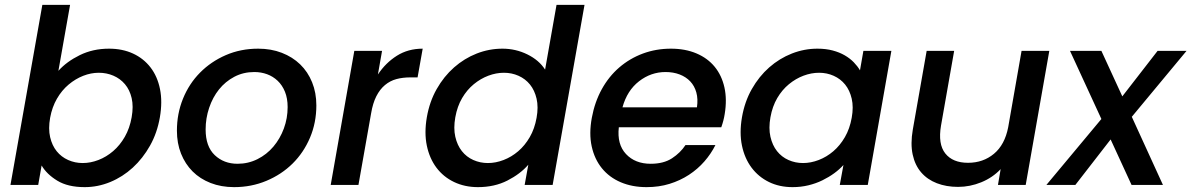

<svg xmlns="http://www.w3.org/2000/svg" viewBox="-20 -760 4896 789"><path d="M220 -469Q254 -507 308 -533.5Q362 -560 428 -560Q483 -560 526.5 -540Q570 -520 598.5 -483Q627 -446 637.5 -394Q648 -342 637 -278Q626 -214 596.5 -161.5Q567 -109 525.5 -71Q484 -33 433 -12Q382 9 328 9Q259 9 215.5 -17.5Q172 -44 151 -80L137 0H23L154 -740H268ZM521 -278Q529 -323 521 -357Q513 -391 493.5 -414Q474 -437 446 -449Q418 -461 386 -461Q354 -461 322 -448.5Q290 -436 262 -412.5Q234 -389 214 -354.5Q194 -320 186 -276Q178 -231 186 -196.5Q194 -162 213 -138.5Q232 -115 260 -102.5Q288 -90 320 -90Q352 -90 384.5 -102.5Q417 -115 445 -139Q473 -163 493 -198Q513 -233 521 -278Z M1280 -327Q1280 -256 1254 -194.5Q1228 -133 1182.5 -88Q1137 -43 1075 -17Q1013 9 942 9Q889 9 845.5 -8Q802 -25 771.5 -55.5Q741 -86 724 -128.5Q707 -171 707 -223Q707 -293 732 -354.5Q757 -416 802 -461.5Q847 -507 908 -533.5Q969 -560 1041 -560Q1094 -560 1138 -543Q1182 -526 1213.5 -495.5Q1245 -465 1262.5 -422Q1280 -379 1280 -327ZM825 -228Q825 -158 862.5 -122.5Q900 -87 956 -87Q1000 -87 1038 -106Q1076 -125 1103.5 -157.5Q1131 -190 1146.5 -232Q1162 -274 1162 -320Q1162 -356 1151 -383Q1140 -410 1121 -428Q1102 -446 1077.5 -455Q1053 -464 1025 -464Q980 -464 943 -444.5Q906 -425 880 -392.5Q854 -360 839.5 -317Q825 -274 825 -228Z M1339 0 1436 -551H1550L1533 -454Q1565 -502 1611 -531Q1657 -560 1717 -560L1696 -442H1667Q1635 -442 1609 -435Q1583 -428 1562 -410.5Q1541 -393 1526.5 -364.5Q1512 -336 1505 -294L1453 0Z M1734 -278Q1745 -342 1774.5 -394Q1804 -446 1846 -483Q1888 -520 1939 -540Q1990 -560 2045 -560Q2099 -560 2147 -536.5Q2195 -513 2220 -474L2267 -740H2382L2251 0H2136L2151 -83Q2118 -45 2065 -18Q2012 9 1944 9Q1890 9 1846 -12Q1802 -33 1773.5 -71Q1745 -109 1734 -161.5Q1723 -214 1734 -278ZM2185 -276Q2193 -320 2185 -354.5Q2177 -389 2158 -412.5Q2139 -436 2111 -448.5Q2083 -461 2051 -461Q2019 -461 1987 -449Q1955 -437 1927 -414Q1899 -391 1879 -357Q1859 -323 1851 -278Q1843 -233 1851 -198Q1859 -163 1878 -139Q1897 -115 1925 -102.5Q1953 -90 1985 -90Q2017 -90 2049.5 -102.5Q2082 -115 2109.5 -138.5Q2137 -162 2157 -196.5Q2177 -231 2185 -276Z M2715 -464Q2655 -464 2606 -426Q2557 -388 2538 -319H2844Q2849 -353 2841.5 -380Q2834 -407 2816.5 -425.5Q2799 -444 2773 -454Q2747 -464 2715 -464ZM2920 -164Q2902 -128 2874.5 -96.5Q2847 -65 2811 -41.5Q2775 -18 2731.5 -4.5Q2688 9 2637 9Q2578 9 2531 -11Q2484 -31 2453.5 -68.5Q2423 -106 2411.5 -158.5Q2400 -211 2412 -276Q2424 -341 2453 -393.5Q2482 -446 2525 -483Q2568 -520 2622 -540Q2676 -560 2737 -560Q2796 -560 2842 -540.5Q2888 -521 2917 -485.5Q2946 -450 2957 -400.5Q2968 -351 2958 -291Q2956 -278 2952.5 -264.5Q2949 -251 2944 -237H2523Q2515 -167 2552.5 -127Q2590 -87 2654 -87Q2707 -87 2741.5 -109.5Q2776 -132 2797 -164Z M3029 -278Q3040 -342 3069.5 -394Q3099 -446 3141 -483Q3183 -520 3234 -540Q3285 -560 3339 -560Q3374 -560 3402 -552.5Q3430 -545 3451.5 -532.5Q3473 -520 3488.5 -504Q3504 -488 3514 -471L3528 -551H3643L3546 0H3431L3446 -82Q3430 -64 3408 -48Q3386 -32 3359.5 -19Q3333 -6 3302 1.5Q3271 9 3237 9Q3183 9 3140 -12Q3097 -33 3068.5 -71Q3040 -109 3029 -161.5Q3018 -214 3029 -278ZM3480 -276Q3488 -320 3480 -354.5Q3472 -389 3453 -412.5Q3434 -436 3406 -448.5Q3378 -461 3346 -461Q3314 -461 3282 -449Q3250 -437 3222 -414Q3194 -391 3174 -357Q3154 -323 3146 -278Q3138 -233 3146 -198Q3154 -163 3173 -139Q3192 -115 3220 -102.5Q3248 -90 3280 -90Q3312 -90 3344.5 -102.5Q3377 -115 3404.5 -138.5Q3432 -162 3452 -196.5Q3472 -231 3480 -276Z M4195 0H4081L4092 -65Q4059 -30 4012.5 -11Q3966 8 3917 8Q3869 8 3830 -7Q3791 -22 3765.5 -51.5Q3740 -81 3730.5 -125Q3721 -169 3731 -227L3788 -551H3901L3847 -244Q3834 -168 3864.5 -129.5Q3895 -91 3958 -91Q4020 -91 4064.5 -128Q4109 -165 4123 -237L4178 -551H4292Z M4544 -187 4399 0H4280L4506 -271L4377 -551H4506L4592 -364L4737 -551H4856L4631 -280L4759 0H4630Z"/></svg>

Font: SVN-Poppins Medium
Style: Italic
Weight: 500
Italic angle: -10°
Designer: Ninad Kale (Devanagari), Jonny Pinhorn (Latin)
Foundry: Indian Type Foundry
Version: Version 3.002 2017; ttfautohint (v1.8.3)